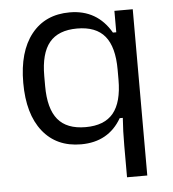

<svg xmlns="http://www.w3.org/2000/svg" viewBox="-51 -591 722 803"><g transform="rotate(-5 309.5 -190.0)"><path d="M454 -85H441Q386 10 271 10Q168 10 110 -63Q52 -136 52 -267Q52 -398 110 -471Q168 -544 271 -544Q386 -544 444 -444H458V-534H535V164H450V31Q450 -31 454 -85ZM296 -60Q375 -60 412.5 -105.5Q450 -151 450 -246V-288Q450 -383 412.5 -428.5Q375 -474 296 -474Q217 -474 179.5 -428.5Q142 -383 142 -288V-246Q142 -151 179.5 -105.5Q217 -60 296 -60Z"/></g></svg>

Font: Mozilla Text BETA
Style: Regular
Weight: 400
Designer: Studio DRAMA
Foundry: Studio DRAMA
Version: Version 0.100